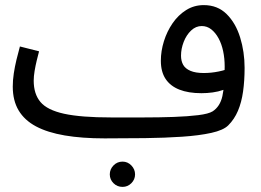

<svg xmlns="http://www.w3.org/2000/svg" viewBox="-20 -521 1023 752"><path d="M390 21 416 -61Q477 -61 540.5 -61Q604 -61 660 -63Q716 -65 756.5 -70Q797 -75 813 -85Q842 -104 851 -144.5Q860 -185 860 -261Q860 -292 854 -320.5Q848 -349 836 -371Q824 -393 807.5 -406Q791 -419 770 -419Q747 -419 728.5 -401.5Q710 -384 699.5 -357Q689 -330 689 -303Q689 -282 697.5 -267Q706 -252 726 -243.5Q746 -235 778 -235Q807 -235 836.5 -241Q866 -247 887 -257L891 -187Q875 -176 855 -169Q835 -162 813 -159Q791 -156 769 -156Q718 -156 682.5 -170Q647 -184 628.5 -212Q610 -240 610 -283Q610 -321 622 -359.5Q634 -398 656 -430Q678 -462 709 -481.5Q740 -501 778 -501Q832 -501 867.5 -466Q903 -431 920.5 -374.5Q938 -318 938 -255Q938 -205 932 -162.5Q926 -120 912 -87Q898 -54 874 -30Q855 -11 807.5 -0.5Q760 10 693 14.5Q626 19 548 20Q470 21 390 21ZM390 21Q301 21 233.5 9.5Q166 -2 121 -26Q76 -50 53 -88.5Q30 -127 30 -182Q30 -207 34 -233.5Q38 -260 44.5 -287Q51 -314 58 -339L133 -320Q129 -305 124 -284.5Q119 -264 115.5 -243Q112 -222 112 -205Q112 -153 138.5 -121.5Q165 -90 231 -75.5Q297 -61 416 -61L436 -11ZM460 211Q439 211 424.5 196.5Q410 182 410 162Q410 142 424.5 127Q439 112 460 112Q480 112 494.5 127Q509 142 509 162Q509 182 494.5 196.5Q480 211 460 211Z"/></svg>

Font: Farlight84_Sys_V01
Style: Regular
Weight: 400
Designer: Ryoko NISHIZUKA  (kana, bopomofo & ideographs); Paul D. Hunt (Latin, Greek & Cyrillic); Sandoll Communications , Soo-you
Foundry: Adobe
Version: Version 2.004;October 29, 2024;FontCreator 14.0.0.2814 64-bi